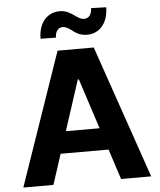

<svg xmlns="http://www.w3.org/2000/svg" viewBox="-61 -994 871 1047"><g transform="rotate(-5 374.0 -471.0)"><path d="M188.6 0 242.5 -165.8H505L558.9 0H723.7L473 -727.3H274.9L23.8 0ZM272.4 -799C272.4 -832 288.7 -853 313.2 -853C332 -853 346.2 -842.7 361.9 -831C381.7 -816.4 404.5 -799.4 444.2 -799.7C508.5 -800.1 558.9 -850.1 559.7 -940L476.9 -942.5C476.6 -909.8 462 -887.8 434.7 -887.4C416.9 -887.4 402 -897.7 385.7 -909.4C364.3 -924 340.6 -941.1 303.6 -940.7C239 -940.3 188.2 -890.3 188.2 -800.1ZM281.6 -285.9 371.1 -561.1H376.8L466.3 -285.9Z"/></g></svg>

Font: Karasuma Gothic
Style: Bold
Weight: 700
Designer: Rasmus Andersson / Ryoko Nishizuka
Foundry: Genbu
Version: Version 1.00